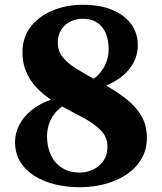

<svg xmlns="http://www.w3.org/2000/svg" viewBox="-20 -773 678 804"><path d="M312 11Q260.5 11 212.2 -0.5Q164 -12 125.8 -35.5Q87.5 -59 65.2 -94.8Q43 -130.5 43 -179Q43 -215.5 60.5 -249.5Q78 -283.5 111.5 -311.2Q145 -339 193.5 -355.5Q159.5 -378 132.5 -406.8Q105.5 -435.5 89.8 -471.8Q74 -508 74 -553.5Q74 -617 109 -661.5Q144 -706 201.5 -729.5Q259 -753 326 -753Q399 -753 450.5 -731.5Q502 -710 529.5 -672Q557 -634 557 -584.5Q557 -529.5 523.2 -486Q489.5 -442.5 424.5 -414.5Q470.5 -388.5 509.2 -358.2Q548 -328 571.5 -288.5Q595 -249 595 -194.5Q595 -149 574.2 -111.2Q553.5 -73.5 515.5 -46.2Q477.5 -19 425.8 -4Q374 11 312 11ZM314.5 -50.5Q344 -50.5 370.5 -63.2Q397 -76 413.5 -100Q430 -124 430 -158Q430 -199 402.2 -227.2Q374.5 -255.5 331 -278.5Q287.5 -301.5 240 -327Q221 -313.5 206.8 -294.5Q192.5 -275.5 184.8 -252.2Q177 -229 177 -202Q177 -158 193 -123.8Q209 -89.5 239.8 -70Q270.5 -50.5 314.5 -50.5ZM372.5 -443Q402.5 -465 418.8 -497.8Q435 -530.5 435 -565.5Q435 -605 422.8 -634Q410.5 -663 386.2 -678.8Q362 -694.5 326 -694.5Q299 -694.5 275.2 -683Q251.5 -671.5 236.8 -649.2Q222 -627 222 -594.5Q222 -559 243.2 -533Q264.5 -507 298.8 -485.8Q333 -464.5 372.5 -443Z"/></svg>

Font: Merriweather 36pt Black
Style: Regular
Weight: 900
Version: Version 2.100